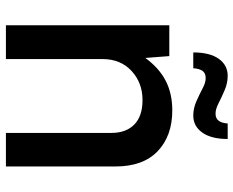

<svg xmlns="http://www.w3.org/2000/svg" viewBox="-92 -716 808 665"><g transform="rotate(90 312.5 -384.0)"><path d="M162.1 -648.9Q162.1 -706.1 184.1 -737.1Q206.1 -768.1 243.2 -768.1Q268.6 -768.1 293.5 -757.3Q318.4 -746.6 338.9 -736.1Q359.4 -725.6 375 -726.1Q405.3 -726.1 408.2 -768.1H461.9Q461.9 -711.4 439.7 -680.2Q417.5 -648.9 380.9 -648.9Q355.5 -648.9 330.8 -659.9Q306.2 -670.9 285.9 -681.6Q265.6 -692.4 250 -691.9Q233.4 -691.4 225.8 -680.7Q218.3 -669.9 216.8 -648.9ZM67.9 0V-565.9H174.8L181.2 -482.9Q216.3 -530.8 260.5 -553.5Q304.7 -576.2 362.8 -576.2Q451.2 -576.2 504.2 -525.6Q557.1 -475.1 557.1 -378.9V0H440.9V-365.2Q440.9 -416 411.9 -444.6Q382.8 -473.1 327.1 -473.1Q267.6 -473.1 226.6 -435.5Q185.5 -397.9 185.1 -335.9V0Z"/></g></svg>

Font: BDO Grotesk Medium
Style: Regular
Weight: 500
Designer: Deni Anggara
Foundry: Lokal Container
Version: Version 2.000